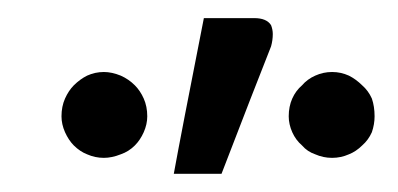

<svg xmlns="http://www.w3.org/2000/svg" viewBox="-20 -769 440 212"><path d="M171.9 -577.1Q179.7 -620.1 205.1 -749Q219.7 -749 260.7 -749Q274.4 -749 279.3 -741.2Q281.2 -736.3 281.2 -731.4Q281.2 -724.6 279.3 -717.8Q260.7 -670.9 224.6 -577.1Q210.9 -577.1 171.9 -577.1ZM393.6 -640.6Q393.6 -631.8 390.6 -623Q386.7 -614.3 379.9 -608.4Q373 -601.6 365.2 -598.6Q356.4 -594.7 346.7 -594.7Q336.9 -594.7 328.1 -598.6Q319.3 -601.6 313.5 -608.4Q306.6 -614.3 302.7 -623Q298.8 -631.8 298.8 -640.6Q298.8 -651.4 302.7 -660.2Q306.6 -668.9 313.5 -674.8Q319.3 -681.6 328.1 -685.5Q336.9 -689.5 346.7 -689.5Q356.4 -689.5 365.2 -685.5Q373 -681.6 379.9 -674.8Q386.7 -668.9 390.6 -660.2Q393.6 -651.4 393.6 -640.6ZM142.6 -640.6Q142.6 -631.8 138.7 -623Q134.8 -614.3 128.9 -608.4Q122.1 -601.6 113.3 -598.6Q103.5 -594.7 94.7 -594.7Q85 -594.7 76.2 -598.6Q68.4 -601.6 61.5 -608.4Q55.7 -614.3 51.8 -623Q47.9 -631.8 47.9 -640.6Q47.9 -651.4 51.8 -660.2Q55.7 -668.9 61.5 -674.8Q68.4 -681.6 76.2 -685.5Q85 -689.5 94.7 -689.5Q103.5 -689.5 113.3 -685.5Q122.1 -681.6 128.9 -674.8Q134.8 -668.9 138.7 -660.2Q142.6 -651.4 142.6 -640.6Z"/></svg>

Font: Lato
Style: Regular
Weight: 400
Designer: Lukasz Dziedzic with Adam Twardoch and Botio Nikoltchev
Version: Version 2.015; 2015-08-06; http://www.latofonts.com/